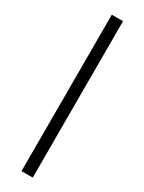

<svg xmlns="http://www.w3.org/2000/svg" viewBox="-240 -857 733 977"><g transform="rotate(30 126.5 -368.5)"><path d="M161 91H95V-828H161Z"/></g></svg>

Font: LXGW 975 Gothic SC
Style: Regular
Weight: 400
Version: Version 2.01;February 25, 2021